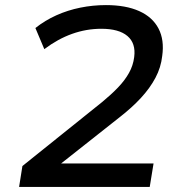

<svg xmlns="http://www.w3.org/2000/svg" viewBox="-20 -734 711 754"><path d="M55 0 68 -82 382 -334Q417 -363 443.5 -390.5Q470 -418 486.5 -447.5Q503 -477 507 -510Q514 -564 480.5 -592.5Q447 -621 378 -621Q319 -621 263 -601Q207 -581 154 -541L119 -624Q157 -654 201.5 -674Q246 -694 295.5 -704Q345 -714 396 -714Q474 -714 526.5 -690.5Q579 -667 602.5 -622Q626 -577 617 -514Q612 -469 590.5 -428.5Q569 -388 533.5 -349.5Q498 -311 449 -273L206 -81L203 -92H583L568 0Z"/></svg>

Font: Nunito Sans 10pt SemiExpanded SemiBold
Style: Italic
Weight: 600
Width: 6
Italic angle: -9°
Designer: Vernon Adams
Foundry: Vernon Adams
Version: Version 3.101;gftools[0.9.27]